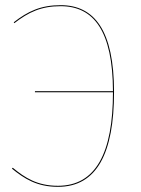

<svg xmlns="http://www.w3.org/2000/svg" viewBox="-20 -710 543 739"><path d="M213.5 -690.1C136.6 -690.1 87 -666.3 32.9 -624.2L35.1 -620.8C89.6 -662.9 138.2 -686.2 213.4 -686.2C340.9 -686.2 414 -590.6 414.8 -358.9H114.5V-354.9H414.8C414.8 -122.6 349.4 5.1 203.2 5.1C123.7 5.1 76.1 -25.6 29.1 -64.4L25.9 -61C73.6 -22.1 122 9.1 203.3 9.1C352.8 9.1 418.9 -120.6 418.9 -355.9C418.9 -592.2 343.6 -690.1 213.5 -690.1Z"/></svg>

Font: Fira Sans Four
Style: Regular
Weight: 100
Designer: Carrois Corporate & Edenspiekermann AG
Foundry: Carrois Corporate GbR & Edenspiekermann AG
Version: Version 4.203;PS 004.203;hotconv 1.0.88;makeotf.lib2.5.64775